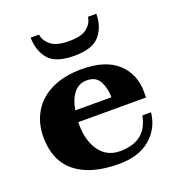

<svg xmlns="http://www.w3.org/2000/svg" viewBox="-131 -810 843 923"><g transform="rotate(-20 291.0 -348.0)"><path d="M129 -706H172Q175 -676 204 -651.5Q233 -627 298 -627Q363 -627 391 -651Q419 -675 422 -706H465Q465 -641 428.5 -596.5Q392 -552 298 -552Q203 -552 166.5 -595Q130 -638 129 -706ZM205 -246V-234Q205 -151 242.5 -98.5Q280 -46 348 -46Q413 -46 453 -76Q493 -106 506 -171H550Q542 -92 483 -41Q424 10 322 10Q177 10 100 -52.5Q23 -115 23 -235Q23 -308 56.5 -363.5Q90 -419 154 -449.5Q218 -480 307 -480Q428 -480 490 -423Q552 -366 552 -276V-246ZM211 -304H396Q396 -347 378 -384Q360 -421 311 -421Q271 -421 245.5 -389.5Q220 -358 211 -304Z"/></g></svg>

Font: Taviraj
Style: Bold
Weight: 700
Designer: Katatrad Team
Foundry: CadsonDemak
Version: Version 1.001